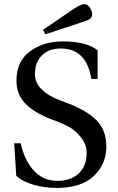

<svg xmlns="http://www.w3.org/2000/svg" viewBox="-20 -911 581 946"><path d="M50 -205H82Q101 -119 147.5 -69.5Q194 -20 263 -20Q330 -20 368.5 -57Q407 -94 407 -158Q407 -199 379.5 -233.5Q352 -268 325 -283Q298 -298 268 -310L250 -317Q161 -348 111 -394.5Q61 -441 61 -514Q61 -608 127 -657.5Q193 -707 291 -707Q406 -707 461 -663V-522H430Q406 -672 280 -672Q219 -672 185.5 -637Q152 -602 152 -545Q152 -503 186 -470Q220 -437 275 -417L307 -405Q404 -369 454 -320Q504 -271 504 -188Q504 -103 442.5 -44Q381 15 257 15Q201 15 146 -0.5Q91 -16 60 -45ZM192 -764 337 -863Q379 -891 395 -891Q396 -891 398.5 -890.5Q401 -890 402 -890Q413 -888 423.5 -872Q434 -856 434 -841Q434 -825 422 -817Q410 -809 373 -798L203 -742Z"/></svg>

Font: Heuristica
Style: Regular
Weight: 400
Version: Version 1.0.1 ; ttfautohint (v1.4.1)